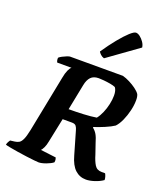

<svg xmlns="http://www.w3.org/2000/svg" viewBox="-185 -1109 1060 1227"><g transform="rotate(20 345.0 -496.0)"><path d="M223 0Q216 0 192.5 -2.5Q169 -5 138 -9Q107 -13 76 -18Q45 -23 21 -27.5Q-3 -32 -11 -35Q-9 -46 -3.5 -55.5Q2 -65 5 -69L36 -73Q52 -75 64 -82Q76 -89 86 -110.5Q96 -132 105 -176L181 -560Q187 -593 196.5 -613.5Q206 -634 215 -640H118Q115 -644 113 -652.5Q111 -661 112 -671Q119 -678 133.5 -685.5Q148 -693 162 -698.5Q176 -704 182 -704H541Q564 -698 589.5 -685Q615 -672 636 -656.5Q657 -641 667 -626Q674 -611 674 -587Q674 -553 665 -515Q656 -477 641 -443.5Q626 -410 607 -390Q585 -375 546 -358.5Q507 -342 475 -332V-327Q492 -314 503 -295Q514 -276 524 -241L548 -171Q560 -130 575.5 -105Q591 -80 624 -80H647Q651 -74 655 -62Q659 -50 659 -38Q635 -21 602.5 -10.5Q570 0 545 0Q502 0 471 -28.5Q440 -57 423 -119L378 -274Q374 -290 366 -301Q358 -312 337 -312H274L240 -148Q235 -121 226.5 -104Q218 -87 211 -80L316 -67Q318 -62 319.5 -54.5Q321 -47 319 -35Q303 -22 273 -11Q243 0 223 0ZM288 -385Q338 -385 389 -387.5Q440 -390 476 -396Q492 -416 504.5 -445Q517 -474 524 -506Q531 -538 531 -566Q531 -601 517 -619Q504 -625 481.5 -629Q459 -633 436.5 -635Q414 -637 402 -637Q367 -637 348.5 -617.5Q330 -598 323 -561ZM389 -768Q375 -772 364.5 -782Q354 -792 350 -800Q388 -856 423.5 -899.5Q459 -943 486 -967.5Q513 -992 526 -992Q539 -992 554 -980.5Q569 -969 581 -951.5Q593 -934 595 -916Z"/></g></svg>

Font: Texturina ExtraBold
Style: Italic
Weight: 800
Italic angle: -11°
Designer: Guillermo Torres Carreño
Foundry: Omnibus-Type
Version: Version 1.002; ttfautohint (v1.8.3)